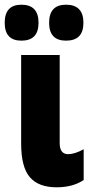

<svg xmlns="http://www.w3.org/2000/svg" viewBox="-44 -787 393 817"><path d="M237 -614Q311 -614 311 -690Q311 -767 237 -767Q165 -767 165 -690Q165 -614 237 -614ZM47 -614Q120 -614 120 -690Q120 -767 47 -767Q-24 -767 -24 -690Q-24 -614 47 -614ZM46 -553V-176Q46 -76 83 -33Q120 10 197 10Q266 10 312 -21V-152Q274 -131 246 -131Q210 -131 210 -178V-553Z"/></svg>

Font: Noto Sans Display Condensed Black
Style: Regular
Weight: 900
Width: 3
Designer: Monotype Design team
Foundry: Monotype Imaging Inc.
Version: 1.000